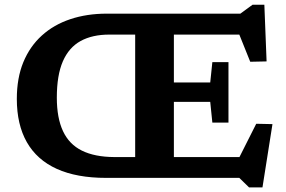

<svg xmlns="http://www.w3.org/2000/svg" viewBox="-20 -756 1216 816"><path d="M951 -492V-363.5V-235H882.5L873.5 -323H634.5V-405.5H873.5L882.5 -492ZM554.5 -698H719V0H554.5ZM431 0Q306 0 221.5 -38.2Q137 -76.5 94.2 -151.5Q51.5 -226.5 51.5 -335.5Q51.5 -424.5 79.2 -491.8Q107 -559 157.8 -605Q208.5 -651 278.8 -674.5Q349 -698 434 -698H1001.5L1053.5 -736H1103.5L1113 -495L1043.5 -493.5L977 -659L1027.5 -609H444.5Q372.5 -609 322.8 -581.8Q273 -554.5 247.2 -495.5Q221.5 -436.5 221.5 -341Q221.5 -254.5 247.8 -198.5Q274 -142.5 328.2 -115.8Q382.5 -89 465.5 -88.5H1016.5L973 -39.5L1069 -230L1138 -228.5L1095.5 40.5H1038.5L997 0Z"/></svg>

Font: Newsreader 9pt SemiBold
Style: Regular
Weight: 600
Designer: Hugues Gentile
Foundry: Production Type
Version: Version 1.003